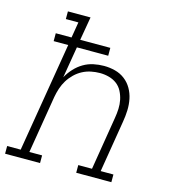

<svg xmlns="http://www.w3.org/2000/svg" viewBox="-124 -827 833 918"><g transform="rotate(15 292.5 -367.5)"><path d="M-15 0V-38H52L142 -580H70V-619H148L161 -697H99V-735H211L191 -619H340V-580H185L159 -425Q172 -449 191 -469.5Q210 -490 233 -503.5Q256 -517 282 -522.5Q308 -528 334 -528Q362 -528 389 -521Q416 -514 437.5 -497.5Q459 -481 472.5 -457.5Q486 -434 491.5 -407Q497 -380 496 -351.5Q495 -323 490 -294L448 -38H511V0H337V-38H405L448 -301Q452 -324 453 -347Q454 -370 449.5 -391.5Q445 -413 435 -432.5Q425 -452 408 -465Q391 -478 369 -484Q347 -490 324 -490Q302 -490 280 -485.5Q258 -481 238 -470.5Q218 -460 201 -443.5Q184 -427 172 -407.5Q160 -388 153 -366.5Q146 -345 142 -323L95 -38H158V0Z"/></g></svg>

Font: Iosevka Etoile XLtObl
Style: Regular
Weight: 200
Italic angle: -9°
Designer: Belleve Invis
Foundry: Belleve Invis
Version: Version 15.5.2; ttfautohint (v1.8.4)